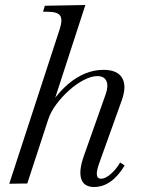

<svg xmlns="http://www.w3.org/2000/svg" viewBox="-20 -733 566 767"><path d="M356 14Q315 14 304.5 -18.5Q294 -51 315 -110L402 -356Q414 -390 405 -409.5Q396 -429 369 -429Q345 -429 315 -413.5Q285 -398 256.5 -372.5Q228 -347 205.5 -317Q183 -287 173 -257L89 0L17 1L218 -615Q231 -654 220.5 -670Q210 -686 171 -686H152L159 -710L321 -713L191 -313L189 -327Q219 -369 252 -397Q285 -425 320.5 -439.5Q356 -454 393 -454Q449 -454 468 -421.5Q487 -389 466 -331L376 -80Q354 -19 384 -19Q400 -19 421.5 -37Q443 -55 460 -84L478 -72Q426 14 356 14Z"/></svg>

Font: Baskervville
Style: Italic
Weight: 400
Italic angle: -18°
Designer: ANRT
Foundry: ANRT
Version: Version 1.100